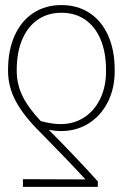

<svg xmlns="http://www.w3.org/2000/svg" viewBox="-20 -558 483 756"><path d="M70.3 177.7V147.5L316.4 148.4Q248 73.7 135.7 -40Q72.3 -103 42 -159.9Q11.7 -216.8 11.7 -278.3V-282.2Q11.7 -360.4 37.8 -418.2Q64 -476.1 111.6 -507.1Q159.2 -538.1 221.7 -538.1Q284.7 -538.1 332.3 -507.1Q379.9 -476.1 405.8 -418.2Q431.6 -360.4 431.6 -282.2V-277.3Q431.6 -210.9 405.3 -157.7Q378.9 -104.5 331.8 -73.7Q284.7 -43 224.6 -42Q197.8 -42 171.9 -46.9Q272 53.2 365.2 156.2V177.7ZM221.7 -507.8Q168.5 -507.8 128.7 -480.5Q88.9 -453.1 67.4 -402.3Q45.9 -351.6 45.9 -282.2V-278.3Q45.9 -226.6 68.6 -179.9Q91.3 -133.3 140.6 -81.1Q186 -69.3 217.8 -69.3Q271 -69.3 311.8 -95.9Q352.5 -122.6 375 -169.9Q397.5 -217.3 397.5 -277.3V-282.2Q397.5 -351.6 376.2 -402.3Q355 -453.1 315.4 -480.5Q275.9 -507.8 221.7 -507.8Z"/></svg>

Font: Pretendard GOV Thin
Style: Regular
Weight: 100
Designer: Base glyphs from Inter by Rasmus Andersson; Hangeul glyphs from Noto Sans CJK(Source Han Sans) by Jang Soo-young and Kan
Foundry: Kil Hyung-jin
Version: Version 1.309